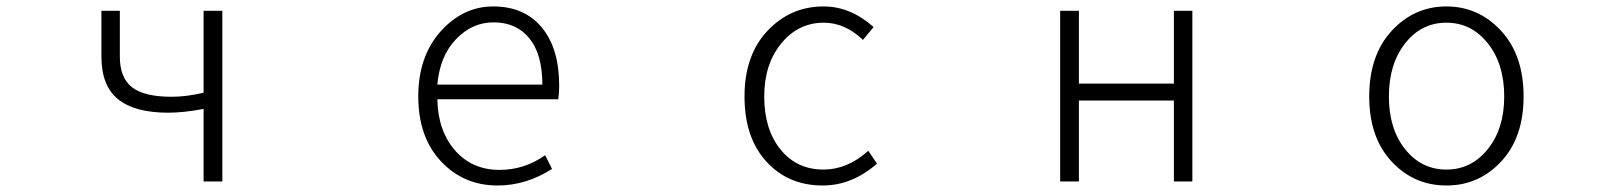

<svg xmlns="http://www.w3.org/2000/svg" viewBox="-20 -567 5040 600"><path d="M616.2 0V-226.6Q553.7 -214.8 505.9 -214.8Q401.4 -214.8 349.1 -256.8Q296.9 -298.8 296.9 -390.6V-533.2H354.5V-390.6Q354.5 -323.2 393.1 -293.9Q431.6 -264.6 516.6 -264.6Q562.5 -264.6 616.2 -277.3V-533.2H674.8V0Z M1535.2 12.7Q1428.7 12.7 1357.9 -63Q1287.1 -138.7 1287.1 -265.6Q1287.1 -390.6 1356.9 -468.8Q1426.8 -546.9 1521.5 -546.9Q1618.2 -546.9 1672.9 -481.4Q1727.5 -416 1727.5 -298.8Q1727.5 -275.4 1724.6 -256.8H1346.7Q1348.6 -158.2 1401.9 -97.2Q1455.1 -36.1 1541 -36.1Q1619.1 -36.1 1683.6 -82L1705.1 -39.1Q1624 12.7 1535.2 12.7ZM1346.7 -302.7H1674.8Q1674.8 -397.5 1634.3 -447.3Q1593.8 -497.1 1522.5 -497.1Q1455.1 -497.1 1404.8 -444.3Q1354.5 -391.6 1346.7 -302.7Z M2550.8 12.7Q2443.4 12.7 2375 -62Q2306.6 -136.7 2306.6 -265.6Q2306.6 -394.5 2378.4 -470.7Q2450.2 -546.9 2553.7 -546.9Q2637.7 -546.9 2710 -482.4L2676.8 -442.4Q2620.1 -496.1 2554.7 -496.1Q2474.6 -496.1 2421.4 -431.2Q2368.2 -366.2 2368.2 -265.6Q2368.2 -163.1 2418.9 -100.1Q2469.7 -37.1 2553.7 -37.1Q2627.9 -37.1 2693.4 -95.7L2720.7 -55.7Q2642.6 12.7 2550.8 12.7Z M3293 0V-533.2H3351.6V-305.7H3648.4V-533.2H3706.1V0H3648.4V-252.9H3351.6V0Z M4258.8 -265.6Q4258.8 -394.5 4329.1 -470.7Q4399.4 -546.9 4500 -546.9Q4600.6 -546.9 4670.9 -470.7Q4741.2 -394.5 4741.2 -265.6Q4741.2 -137.7 4671.4 -62.5Q4601.6 12.7 4500 12.7Q4398.4 12.7 4328.6 -62.5Q4258.8 -137.7 4258.8 -265.6ZM4680.7 -265.6Q4680.7 -367.2 4629.4 -431.6Q4578.1 -496.1 4500 -496.1Q4421.9 -496.1 4371.1 -431.6Q4320.3 -367.2 4320.3 -265.6Q4320.3 -164.1 4371.1 -100.6Q4421.9 -37.1 4500 -37.1Q4578.1 -37.1 4629.4 -101.1Q4680.7 -165 4680.7 -265.6Z"/></svg>

Font: Gen Shin Gothic Monospace Light
Style: Regular
Weight: 300
Designer: [Source Han Sans]
Ryoko NISHIZUKA  (kana & ideographs); Paul D. Hunt (Latin, Greek & Cyrillic); Wenlong ZHANG  (bopomofo
Version: Version 1.002.20150607